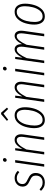

<svg xmlns="http://www.w3.org/2000/svg" viewBox="1290 -2108 826 3452"><g transform="rotate(-90 1703.0 -382.0)"><path d="M358 -475 333 -448Q308 -471 283.5 -482Q259 -493 227 -493Q179 -493 149.5 -465.5Q120 -438 120 -391Q120 -358 139.5 -337Q159 -316 209 -294Q268 -268 293.5 -235.5Q319 -203 319 -154Q319 -79 271 -34Q223 11 147 11Q98 11 62 -7.5Q26 -26 -3 -58L26 -84Q52 -57 80 -43Q108 -29 148 -29Q205 -29 238.5 -61Q272 -93 272 -152Q272 -190 252.5 -213.5Q233 -237 180 -260Q122 -285 98 -314.5Q74 -344 74 -390Q74 -430 94 -462.5Q114 -495 149 -513.5Q184 -532 227 -532Q304 -532 358 -475Z M551 -522 477 0H432L506 -522ZM520 -705Q520 -721 530.5 -731.5Q541 -742 557 -742Q570 -742 578.5 -734Q587 -726 587 -713Q587 -697 576.5 -686Q566 -675 550 -675Q537 -675 528.5 -683.5Q520 -692 520 -705Z M1015 -414Q1015 -397 1012 -377L959 0H914L967 -375Q970 -396 970 -412Q970 -453 954 -473.5Q938 -494 908 -494Q828 -494 742 -321L697 0H652L726 -522H765L750 -393Q787 -460 826.5 -496Q866 -532 915 -532Q962 -532 988.5 -501Q1015 -470 1015 -414Z M1125 -178Q1125 -258 1149 -339.5Q1173 -421 1225.5 -476.5Q1278 -532 1356 -532Q1426 -532 1463.5 -482Q1501 -432 1501 -344Q1501 -264 1477 -182Q1453 -100 1401 -44.5Q1349 11 1271 11Q1201 11 1163 -39.5Q1125 -90 1125 -178ZM1455 -347Q1455 -419 1429.5 -456.5Q1404 -494 1355 -494Q1291 -494 1249.5 -442.5Q1208 -391 1190 -317.5Q1172 -244 1172 -175Q1172 -103 1197.5 -66Q1223 -29 1272 -29Q1336 -29 1377 -80.5Q1418 -132 1436.5 -205.5Q1455 -279 1455 -347ZM1277 -648 1256 -671 1376 -775H1403L1494 -670L1470 -648L1387 -732Z M1960 -414Q1960 -397 1957 -377L1904 0H1859L1912 -375Q1915 -396 1915 -412Q1915 -453 1899 -473.5Q1883 -494 1853 -494Q1773 -494 1687 -321L1642 0H1597L1671 -522H1710L1695 -393Q1732 -460 1771.5 -496Q1811 -532 1860 -532Q1907 -532 1933.5 -501Q1960 -470 1960 -414Z M2193 -522 2119 0H2074L2148 -522ZM2162 -705Q2162 -721 2172.5 -731.5Q2183 -742 2199 -742Q2212 -742 2220.5 -734Q2229 -726 2229 -713Q2229 -697 2218.5 -686Q2208 -675 2192 -675Q2179 -675 2170.5 -683.5Q2162 -692 2162 -705Z M2877 -412Q2877 -393 2874 -372L2821 0H2776L2827 -370Q2830 -394 2830 -414Q2830 -494 2777 -494Q2738 -494 2700.5 -447.5Q2663 -401 2624 -317L2579 0H2535L2587 -370Q2590 -394 2590 -413Q2590 -454 2576 -474Q2562 -494 2536 -494Q2497 -494 2459.5 -446.5Q2422 -399 2384 -314L2339 0H2294L2368 -522H2407L2391 -391Q2424 -458 2462.5 -495Q2501 -532 2543 -532Q2588 -532 2613 -496.5Q2638 -461 2635 -399Q2704 -532 2784 -532Q2828 -532 2852.5 -500Q2877 -468 2877 -412Z M2987 -178Q2987 -258 3011 -339.5Q3035 -421 3087.5 -476.5Q3140 -532 3218 -532Q3288 -532 3325.5 -482Q3363 -432 3363 -344Q3363 -264 3339 -182Q3315 -100 3263 -44.5Q3211 11 3133 11Q3063 11 3025 -39.5Q2987 -90 2987 -178ZM3317 -347Q3317 -419 3291.5 -456.5Q3266 -494 3217 -494Q3153 -494 3111.5 -442.5Q3070 -391 3052 -317.5Q3034 -244 3034 -175Q3034 -103 3059.5 -66Q3085 -29 3134 -29Q3198 -29 3239 -80.5Q3280 -132 3298.5 -205.5Q3317 -279 3317 -347Z"/></g></svg>

Font: Fira Sans Extra Condensed ExtraLight
Style: Italic
Weight: 275
Width: 3
Italic angle: -8°
Designer: Carrois Corporate & Edenspiekermann AG
Foundry: Carrois Corporate GbR & Edenspiekermann AG
Version: Version 4.203